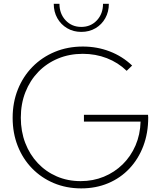

<svg xmlns="http://www.w3.org/2000/svg" viewBox="-20 -997 864 1031"><path d="M660.2 -616.7Q614.3 -661.1 553.7 -684.6Q493.2 -708 424.8 -708Q352.5 -708 291.5 -682.6Q230.5 -657.2 185.8 -611.1Q141.1 -564.9 116.5 -502.4Q91.8 -439.9 91.8 -365.2Q91.8 -291.5 115.7 -229.2Q139.6 -167 182.9 -121.1Q226.1 -75.2 284.7 -49.8Q343.3 -24.4 413.1 -24.4Q480 -24.4 537.6 -48.1Q595.2 -71.8 638.9 -114.7Q682.6 -157.7 707.8 -216.1Q732.9 -274.4 734.9 -344.2H430.7V-380.4H774.9L775.9 -365.7Q775.9 -282.2 749.5 -212.6Q723.1 -143.1 675 -92Q627 -41 561 -13.2Q495.1 14.6 416 14.6Q336.4 14.6 269 -13.7Q201.7 -42 152.1 -93Q102.5 -144 75.2 -213.1Q47.9 -282.2 47.9 -364.3Q47.9 -446.8 75.9 -516.8Q104 -586.9 154.8 -638.4Q205.6 -689.9 274.4 -718.5Q343.3 -747.1 424.8 -747.1Q501.5 -747.1 569.3 -720.9Q637.2 -694.8 689.5 -645ZM564.5 -976.6Q564.5 -933.6 545.4 -899.4Q526.4 -865.2 492.9 -845.5Q459.5 -825.7 416.5 -825.7Q374 -825.7 340.6 -845.5Q307.1 -865.2 287.8 -899.4Q268.6 -933.6 268.6 -976.6H299.3Q299.3 -922.9 332.5 -887.7Q365.7 -852.5 416.5 -852.5Q467.3 -852.5 500.2 -887.7Q533.2 -922.9 533.2 -976.6Z"/></svg>

Font: Kumbh Sans ExtraLight
Style: Regular
Weight: 250
Version: Version 1.005